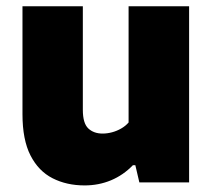

<svg xmlns="http://www.w3.org/2000/svg" viewBox="-20 -568 662 598"><path d="M243.5 9.5Q187.5 9.5 143.8 -12.8Q100 -35 75 -83.8Q50 -132.5 50 -212.5V-548.5H238V-226Q238 -184 255 -168Q272 -152 299.5 -152Q314 -152 329 -156Q344 -160 357.5 -167.8Q371 -175.5 380.5 -186.5V-548.5H569V0H414L401.5 -53.5H394Q364 -22.5 325.8 -6.5Q287.5 9.5 243.5 9.5Z"/></svg>

Font: Encode Sans Condensed Thin ExtraBold
Style: Regular
Weight: 800
Version: Version 3.002